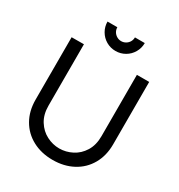

<svg xmlns="http://www.w3.org/2000/svg" viewBox="-213 -1062 1135 1218"><g transform="rotate(30 354.0 -453.0)"><path d="M217.5 -919.5H289.5Q289.5 -902 298.2 -887.2Q307 -872.5 321.8 -863.8Q336.5 -855 354 -855Q371.5 -855 386.5 -863.8Q401.5 -872.5 410 -887.2Q418.5 -902 418.5 -919.5H490.5Q490.5 -882.5 472.2 -851Q454 -819.5 422.5 -801.2Q391 -783 354 -783Q317 -783 285.5 -801.2Q254 -819.5 235.8 -851Q217.5 -882.5 217.5 -919.5ZM70 -262.5V-719.5L160 -720V-270Q160 -205.5 188.5 -160Q217 -114.5 261.5 -91.8Q306 -69 354 -69Q402 -69 446.8 -91.8Q491.5 -114.5 519.8 -160Q548 -205.5 548 -270V-720H638V-262.5Q638 -180 602 -117Q566 -54 501.5 -19.5Q437 15 354 15Q271 15 206.5 -19.5Q142 -54 106 -116.8Q70 -179.5 70 -262.5Z"/></g></svg>

Font: CCSD_manrope Medium
Style: Regular
Weight: 500
Designer: Mikhail Sharanda
Foundry: Mikhail Sharanda
Version: Version 4.503